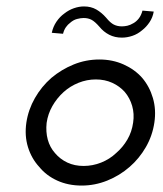

<svg xmlns="http://www.w3.org/2000/svg" viewBox="-20 -569 508 597"><path d="M62 -188Q56 -147 67 -111.5Q78 -76 102 -50Q124 -23 158 -7.5Q192 8 234 8Q275 8 313.5 -7.5Q352 -23 383 -50Q413 -76 433.5 -111.5Q454 -147 460 -188Q466 -228 455.5 -264Q445 -300 422 -327Q399 -353 364.5 -368.5Q330 -384 289 -384Q247 -384 209 -368.5Q171 -353 140 -327Q109 -300 88.5 -264Q68 -228 62 -188ZM125 -187Q129 -215 143 -239.5Q157 -264 178 -283Q198 -301 224 -311.5Q250 -322 278 -322Q306 -322 329 -311.5Q352 -301 368 -283Q384 -264 391 -239.5Q398 -215 394 -188Q390 -159 376 -135Q362 -111 341 -93Q321 -74 294.5 -63.5Q268 -53 240 -53Q212 -53 189.5 -63.5Q167 -74 151 -93Q135 -111 128.5 -135Q122 -159 125 -187ZM289 -486Q302 -470 319.5 -461Q337 -452 359 -452Q375 -452 391.5 -457.5Q408 -463 422 -475Q435 -485 445 -500Q455 -515 458 -533Q447 -534 440.5 -534.5Q434 -535 423 -536Q419 -521 411.5 -511.5Q404 -502 395 -497Q385 -491 376 -489Q367 -487 359 -487Q345 -487 334 -492.5Q323 -498 310 -514Q296 -530 279.5 -539.5Q263 -549 241 -549Q226 -549 210 -543.5Q194 -538 180 -527Q166 -517 155.5 -501.5Q145 -486 141 -467Q150 -466 158.5 -465.5Q167 -465 176 -464Q179 -476 185 -484.5Q191 -493 198 -498Q208 -507 219.5 -510Q231 -513 240 -513Q254 -513 264.5 -507.5Q275 -502 289 -486Z"/></svg>

Font: Josefin Slab Thin SemiBold
Style: Italic
Weight: 600
Italic angle: -12°
Version: Version 2.000